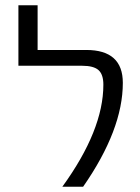

<svg xmlns="http://www.w3.org/2000/svg" viewBox="-20 -710 532 730"><path d="M308 -520Q447 -520 447 -395Q447 -217 296 0H217Q373 -215 373 -388Q373 -427 354.5 -443.5Q336 -460 292 -460H50V-690H123V-520Z"/></svg>

Font: M PLUS 1p
Style: Regular
Weight: 400
Version: Version 1.062